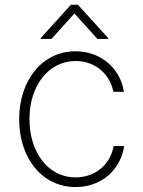

<svg xmlns="http://www.w3.org/2000/svg" viewBox="-20 -767 594 799"><path d="M294.4 11.4C400.9 11.4 481.2 -58.2 496.8 -159.1H452.8C438.6 -79.9 374.3 -28.8 294.4 -28.8C180.4 -28.8 102.6 -132.8 102.6 -271.7C102.6 -412.3 183.6 -513.1 294.4 -513.1C376.4 -513.1 437.9 -458.5 451.7 -384.9H495.7C479.8 -485.4 397.4 -553.6 294 -553.6C155.9 -553.6 59.7 -432.9 59.7 -271C59.7 -109 155.2 11.4 294.4 11.4ZM194.2 -605.1 289.8 -710.9 385.3 -605.1H430V-608.7L304.3 -747.2H275.2L149.5 -608.7V-605.1Z"/></svg>

Font: Karasuma Gothic
Style: Thin
Weight: 200
Designer: Rasmus Andersson / Ryoko Ishizuka
Foundry: rsms
Version: Version 1.00